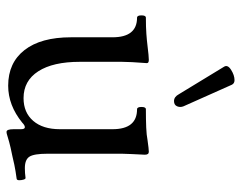

<svg xmlns="http://www.w3.org/2000/svg" viewBox="-95 -626 737 587"><g transform="rotate(90 273.5 -332.5)"><path d="M383 16Q375 16 375 -6V-28Q375 -40 369 -40Q363 -40 355 -32Q302 11 242 11Q172 11 133 -39Q94 -89 94 -181V-308Q94 -383 34 -383Q27 -383 27 -396.5Q27 -410 34 -410Q63 -410 83.5 -411.5Q104 -413 120 -415Q135 -417 147 -418Q159 -419 163 -419Q173 -419 173 -413Q169 -361 169 -337V-208Q169 -126 198 -81Q227 -36 280 -36Q324 -36 349.5 -65.5Q375 -95 375 -147V-308Q375 -383 314 -383Q307 -383 307 -396.5Q307 -410 314 -410Q346 -410 369.5 -411Q393 -412 408 -415Q422 -417 431 -418Q440 -419 444 -419Q453 -419 453 -407Q452 -383 451 -366Q450 -349 450 -337V-109Q450 -68 459 -54Q468 -40 494 -40Q509 -40 523 -42Q527 -43 529 -36.5Q531 -30 531 -23Q531 -16 527 -15Q520 -14 503.5 -11.5Q487 -9 458 -2Q428 4 414 8Q400 12 390 15Q387 16 383 16ZM289 -496Q276 -496 268 -511L184 -649Q177 -660 193.5 -670.5Q210 -681 225 -681Q235 -681 239 -673L305 -525Q309 -515 305 -505.5Q301 -496 289 -496Z"/></g></svg>

Font: Junicode SmExp
Style: Regular
Weight: 400
Width: 6
Designer: Peter S. Baker
Version: Version 2.205; ttfautohint (v1.8.4)